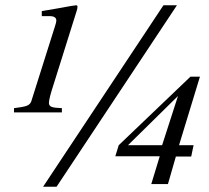

<svg xmlns="http://www.w3.org/2000/svg" viewBox="-20 -696 790 726"><path d="M736 -406 657 -147H712L703 -104H645L615 0H552L584 -105H416L429 -147L700 -406ZM653 -333 464 -147H593ZM649 -676 194 10H143L598 -676ZM138 -635V-654Q147 -655 208 -666Q260 -676 268 -676Q273 -676 273 -671Q273 -664 270 -655L184 -381Q165 -323 165 -307Q165 -296 175 -292Q185 -288 214 -287V-271H33V-287Q68 -291 81 -296Q94 -301 98 -312L188 -597Q193 -612 193 -618Q193 -635 168 -635Z"/></svg>

Font: STIX
Style: Italic
Weight: 400
Italic angle: -16.33°
Designer: MicroPress Inc., with final additions and corrections provided by Coen Hoffman, Elsevier (retired)
Version: Version 1.1.1